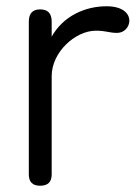

<svg xmlns="http://www.w3.org/2000/svg" viewBox="-20 -593 433 613"><path d="M72 -36C72 -12 84 0 108 0C133 0 145 -12 145 -36V-350C145 -427 221 -495 286 -495C320 -495 327 -488 354 -488C377 -488 393 -507 393 -527C393 -549 373 -573 320 -573C252 -573 182 -542 145 -476V-524C145 -550 133 -563 108 -563C84 -563 72 -550 72 -524Z"/></svg>

Font: Numismatica Pro
Style: Regular
Weight: 400
Designer: Chris Hopkins
Foundry: Edward C. D. Hopkins
Version: Version 2.19D